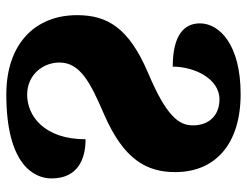

<svg xmlns="http://www.w3.org/2000/svg" viewBox="-107 -661 782 608"><g transform="rotate(90 284.0 -357.0)"><path d="M279 14C503 14 545 -75 545 -129C545 -213 483 -237 421 -237C421 -105 346 -52 280 -52C215 -52 178 -104 178 -154C178 -220 241 -252 343 -296C485 -358 525 -430 525 -521C525 -647 437 -728 278 -728C120 -728 54 -660 54 -599C54 -550 90 -513 191 -513C191 -580 228 -661 295 -661C341 -661 377 -632 377 -577C377 -534 351 -494 211 -435C68 -374 28 -306 28 -210C28 -77 119 14 279 14Z"/></g></svg>

Font: Noto Serif Georgian SemiCondensed Black
Style: Regular
Weight: 900
Width: 4
Designer: Monotype Design Team, Akaki Razmadze
Foundry: Google LLC
Version: Version 2.003